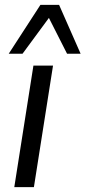

<svg xmlns="http://www.w3.org/2000/svg" viewBox="-20 -773 353 793"><path d="M39 0 118 -502H199L120 0ZM16 -551 147 -753H224L313 -551H257L182 -699L73 -551Z"/></svg>

Font: Mulish
Style: Italic
Weight: 400
Italic angle: -9°
Designer: Vernon Adams
Foundry: Vernon Adams
Version: Version 3.603; ttfautohint (v1.8.3)